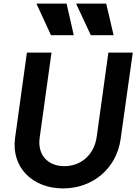

<svg xmlns="http://www.w3.org/2000/svg" viewBox="-20 -1038 760 1070"><path d="M332 12C499 12 630 -102 652 -262L720 -745H584L519 -276C505 -175 431 -112 339 -112C245 -112 188 -176 201 -270L267 -745H130L64 -269C42 -109 157 12 332 12ZM183 -1018 264 -842H391L351 -1018ZM404 -1018 486 -842H613L572 -1018Z"/></svg>

Font: Mluvka Bold
Style: Italic
Weight: 700
Italic angle: -8°
Designer: Modified by Jiří Krblich, Original typeface by Gumpita Rahayu
Foundry: Gumpita Rahayu & Jiří Krblich
Version: Version 2.000;Glyphs 3.1.1 (3134)